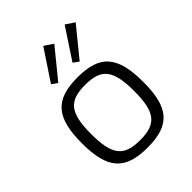

<svg xmlns="http://www.w3.org/2000/svg" viewBox="-210 -854 984 984"><g transform="rotate(-45 282.5 -361.5)"><path d="M321 -703 273 -735 162 -568 193 -546ZM476 -703 428 -735 318 -568 348 -546ZM283 -497C120 -497 60 -428 60 -242C60 -56 120 12 283 12C446 12 505 -56 505 -242C505 -428 446 -497 283 -497ZM283 -442C400 -442 439 -395 439 -242C439 -89 400 -42 283 -42C166 -42 127 -89 127 -242C127 -395 166 -442 283 -442Z"/></g></svg>

Font: SnT
Style: Regular
Weight: 300
Designer: Natanael Gama
Version: Version 1.001;PS 001.001;hotconv 1.0.70;makeotf.lib2.5.58329